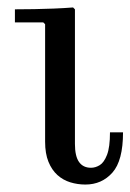

<svg xmlns="http://www.w3.org/2000/svg" viewBox="-20 -485 350 515"><path d="M209 10Q188 10 168.5 4Q149 -2 134 -15.5Q119 -29 110 -51Q101 -73 101 -105V-420L96 -425H20V-460Q46 -460 72 -460.5Q98 -461 124 -462Q150 -463 176 -465L181 -460V-99Q181 -66 192 -50.5Q203 -35 224 -35Q236 -35 247.5 -42Q259 -49 267 -69.5Q275 -90 275 -130H310Q310 -54 281.5 -22Q253 10 209 10Z"/></svg>

Font: Brygada 1918
Style: Regular
Weight: 400
Designer: Mateusz Machalski | Borys Kosmynka | Przemek Hoffer
Foundry: NIEPODLEGLA 2018
Version: Version 3.006